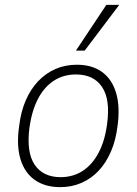

<svg xmlns="http://www.w3.org/2000/svg" viewBox="-20 -761 561 789"><path d="M227 8Q165 8 123 -21.5Q81 -51 64 -107.5Q47 -164 59 -245Q66 -303 86 -349Q106 -395 137 -427.5Q168 -460 208 -477.5Q248 -495 296 -495Q358 -495 399 -465.5Q440 -436 457 -379.5Q474 -323 463 -243Q456 -185 436 -138.5Q416 -92 385.5 -59.5Q355 -27 315 -9.5Q275 8 227 8ZM229 -33Q280 -33 319.5 -58.5Q359 -84 385 -133Q411 -182 420 -251Q434 -352 399.5 -403.5Q365 -455 292 -455Q241 -455 201.5 -429.5Q162 -404 136.5 -355.5Q111 -307 101 -237Q88 -135 122.5 -84Q157 -33 229 -33ZM292 -553 417 -741H470L328 -553Z"/></svg>

Font: Nunito Sans 10pt SemiCondensed ExtraLight
Style: Italic
Weight: 250
Width: 4
Italic angle: -9°
Designer: Vernon Adams
Foundry: Vernon Adams
Version: Version 3.101;gftools[0.9.27]